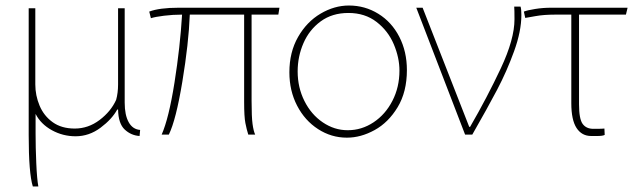

<svg xmlns="http://www.w3.org/2000/svg" viewBox="-20 -497 2295 696"><path d="M405 -100Q386 -65 344.5 -34Q303 -3 254 -3Q208 -3 168 -25Q128 -47 109 -84V-13Q109 37 111.5 94.5Q114 152 119 179H99Q84 131 84 -7V-467H108V-191Q108 -151 123.5 -114Q139 -77 171 -54Q203 -31 251 -31Q300 -31 341 -62Q382 -93 401 -135Q408 -160 408 -191V-467H432V-125Q432 -80 446.5 -54Q461 -28 488 -26L486 -4Q455 -6 432 -27.5Q409 -49 408 -100Z M892 -131Q892 -73 895.5 -47.5Q899 -22 905 -9H880Q874 -28 869.5 -51Q865 -74 865 -127V-444H668Q664 -340 641 -201Q618 -62 592 -9H566Q592 -68 612.5 -197.5Q633 -327 640 -444Q607 -444 574.5 -440Q542 -436 527 -431L521 -455Q558 -469 628 -469H993L989 -444H892Z M1237 2Q1181 2 1133 -29Q1085 -60 1057 -114Q1029 -168 1029 -235Q1029 -308 1060.5 -363Q1092 -418 1142 -447.5Q1192 -477 1245 -477Q1303 -477 1351.5 -447Q1400 -417 1427.5 -363.5Q1455 -310 1455 -243Q1455 -164 1421.5 -108.5Q1388 -53 1338 -25.5Q1288 2 1238 2ZM1241 -25Q1291 -25 1334 -53.5Q1377 -82 1402.5 -131.5Q1428 -181 1428 -241Q1428 -288 1407.5 -336.5Q1387 -385 1345 -417.5Q1303 -450 1243 -450Q1184 -450 1142.5 -419.5Q1101 -389 1080 -340.5Q1059 -292 1059 -238Q1059 -180 1083.5 -131Q1108 -82 1150 -53.5Q1192 -25 1240 -25Z M1512 -469 1681 -37H1684Q1746 -144 1795.5 -249.5Q1845 -355 1845 -427Q1845 -463 1844 -473H1867Q1870 -464 1870 -443Q1870 -384 1843.5 -311Q1817 -238 1782 -171.5Q1747 -105 1692 -9H1666L1489 -469Z M2172 -8Q2165 -4 2145 -4Q2125 -4 2123 -4Q2089 -4 2070 -33Q2051 -62 2051 -123V-444H1992Q1951 -444 1921 -438.5Q1891 -433 1884 -432L1879 -455Q1892 -460 1920 -464.5Q1948 -469 1978 -469H2255L2249 -444H2079V-119Q2079 -66 2092 -48Q2105 -30 2131 -30Q2165 -30 2171 -31Z"/></svg>

Font: LINE Seed Sans KR Thin
Style: Regular
Weight: 250
Designer: LINE BX Design & Sandoll Inc & Dalton Maag Ltd
Foundry: Sandoll Inc.
Version: Version 1.000